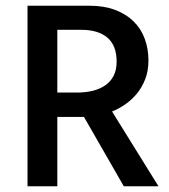

<svg xmlns="http://www.w3.org/2000/svg" viewBox="-20 -650 588 670"><path d="M76 -630H293Q343 -630 381.5 -615.5Q420 -601 446 -575.5Q472 -550 485 -515Q498 -480 498 -439Q498 -402 486.5 -373Q475 -344 457 -322.5Q439 -301 416.5 -285.5Q394 -270 371 -261L533 0H412L273 -242H180V0H76ZM180 -327H248Q278 -327 303 -333Q328 -339 347 -352Q366 -365 376.5 -385.5Q387 -406 387 -435Q387 -491 355 -518.5Q323 -546 263 -546H180Z"/></svg>

Font: Ek Mukta Medium
Style: Regular
Weight: 500
Designer: Girish Dalvi and Yashodeep Gholap
Foundry: Ek Type
Version: Version 2.538;PS 1.002;hotconv 16.6.51;makeotf.lib2.5.65220;